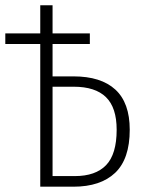

<svg xmlns="http://www.w3.org/2000/svg" viewBox="-20 -704 540 724"><path d="M256.8 -416Q360.8 -416 415 -366.2Q469.2 -316.4 469.2 -214.8Q469.2 -104.5 414.1 -52.2Q358.9 0 256.8 0H131.8V-538.1H0V-578.1H131.8V-684.1H178.2V-578.1H318.8V-538.1H178.2V-416ZM262.2 -40Q340.3 -40 380.1 -81.3Q419.9 -122.6 419.9 -214.8Q419.9 -298.3 379.6 -337.6Q339.4 -377 257.8 -377H178.2V-40Z"/></svg>

Font: Fira Sans Compressed ExtraLight
Style: Regular
Weight: 250
Width: 1
Designer: Carrois Corporate & Edenspiekermann AG
Foundry: Carrois Corporate GbR & Edenspiekermann AG
Version: Version 4.203;PS 004.203;hotconv 1.0.88;makeotf.lib2.5.64775